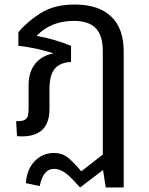

<svg xmlns="http://www.w3.org/2000/svg" viewBox="-20 -594 658 846"><path d="M525 -369V232H446L434 155L333 232Q328 227 303.5 200.5Q279 174 258.5 162Q238 150 218 150Q170 150 155 226L94 213Q98 152 133 116Q168 80 218 80Q253 80 278.5 100Q304 120 338 161L433 87V-369Q433 -437 402 -469.5Q371 -502 305 -502Q205 -502 141 -436Q220 -422 293 -392V-321Q246 -319 222 -292Q198 -265 198 -201V-114Q198 7 76 7Q65 7 55 6L51 -60H57Q81 -60 91.5 -67.5Q102 -75 104 -88Q106 -101 106 -130V-218Q106 -277 135 -313Q164 -349 216 -359Q138 -384 61 -392V-452Q98 -497 158 -535.5Q218 -574 309 -574Q415 -574 470 -521Q525 -468 525 -369Z"/></svg>

Font: FiraGOUPP
Style: Medium
Weight: 400
Designer: bBox Type
Foundry: bBox Type GmbH
Version: Version 1.001